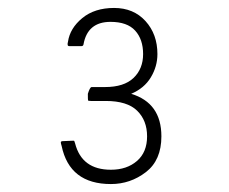

<svg xmlns="http://www.w3.org/2000/svg" viewBox="-20 -907 575 483"><path d="M376 -771Q376 -740 359.5 -712.5Q343 -685 310 -671Q386 -648 386 -564Q386 -504 347 -474Q308 -444 259 -444Q155 -444 135 -540Q133 -546 133 -549Q133 -552 139 -552L163 -553H166Q167 -553 169 -546Q186 -480 259 -480Q299 -480 324.5 -502Q350 -524 350 -564Q350 -604 325 -628.5Q300 -653 246 -653H209Q202 -653 201.5 -654.5Q201 -656 201 -671Q206 -687 210 -688H244Q292 -688 316 -711Q340 -734 340 -771Q340 -808 320 -830Q300 -852 258 -852Q200 -852 190 -795Q189 -791 185 -791H154Q148 -791 151 -802Q156 -836 187 -861.5Q218 -887 267 -887Q316 -887 346 -854Q376 -821 376 -771Z"/></svg>

Font: Text Me One
Style: Regular
Weight: 400
Designer: Julia Petretta
Foundry: Julia Petretta
Version: Version 1.003